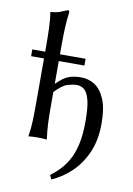

<svg xmlns="http://www.w3.org/2000/svg" viewBox="-102 -804 756 1088"><g transform="rotate(10 275.5 -259.5)"><path d="M112.3 -509.8Q112.3 -570.3 110.4 -623.3Q108.4 -676.3 102.1 -710L104 -713.4Q136.7 -715.3 157.5 -723.9Q178.2 -732.4 198.2 -740.2Q207.5 -740.2 207.5 -729.5Q201.2 -680.7 199.2 -635.5Q197.3 -590.3 197.3 -531.2V-486.3H344.7V-447.3H197.3V-315.9Q237.8 -356.9 269 -367.7Q300.3 -378.4 337.9 -378.4Q380.4 -378.4 416.3 -356.2Q452.1 -334 474.9 -281.5Q497.6 -229 497.6 -139.6Q497.6 -44.4 466.1 26.9Q434.6 98.1 383.8 146.2Q333 194.3 272.5 220.7L260.7 197.3Q285.2 179.2 310.1 154.3Q335 129.4 357.2 92Q379.4 54.7 392.6 -1Q405.8 -56.6 405.8 -136.7Q405.8 -215.3 395.3 -257.3Q384.8 -299.3 366.2 -315.4Q347.7 -331.5 322.3 -331.5Q302.2 -331.5 271 -323Q239.7 -314.5 197.3 -269V-190.9Q197.3 -130.4 199.2 -87.9Q201.2 -45.4 207.5 0L205.6 2.9Q205.6 2.9 193.8 1.5Q182.1 0 154.8 0Q127.4 0 115.2 1.5Q103 2.9 103 2.9L102.1 0Q109.4 -43.5 110.8 -87.4Q112.3 -131.3 112.3 -190.9V-447.3H38.1V-486.3H112.3Z"/></g></svg>

Font: Kurinto Seri
Style: Regular
Weight: 400
Designer: Kurinto was developed by Clint Goss from a range of fonts that are compatible with the SIL Open Font License Version 1.1
Foundry: Clinton F. Goss
Version: Version 2.196; July 25, 2020